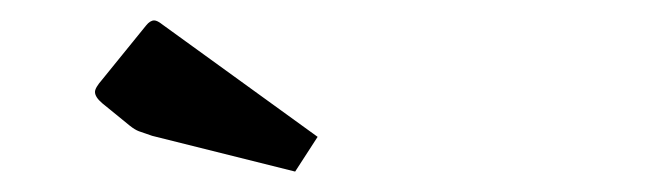

<svg xmlns="http://www.w3.org/2000/svg" viewBox="-20 -722 640 188"><path d="M269 -554 129 -589Q120 -592 116 -593.5Q112 -595 107 -599L80 -621Q73 -627 73 -632Q73 -636 80 -644L123 -697Q127 -702 131 -702Q134 -702 139 -698L291 -588Z"/></svg>

Font: Changa ExtraLight
Style: Regular
Weight: 400
Version: Version 3.002; ttfautohint (v1.8.2)